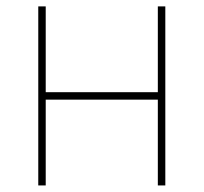

<svg xmlns="http://www.w3.org/2000/svg" viewBox="-20 -565 623 585"><path d="M483.7 0H460.9V-261.4H119.3V0H96.6V-545.5H119.3V-284.1H460.9V-545.5H483.7Z"/></svg>

Font: Linik Sans Thin
Style: Regular
Weight: 100
Designer: Fonts by Rasmus Andersson / Changes by Cristiano Sobral with parts from Marc Monis
Foundry: rsms
Version: Version 3.020; ttfautohint (v1.6)